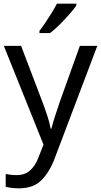

<svg xmlns="http://www.w3.org/2000/svg" viewBox="-20 -786 550 1046"><path d="M1 -536H95L211 -231Q226 -191 238 -154.5Q250 -118 256 -85H260Q266 -110 279 -150.5Q292 -191 306 -232L415 -536H510L279 74Q251 150 206.5 195Q162 240 84 240Q60 240 42 237.5Q24 235 11 232V162Q22 164 37.5 166Q53 168 70 168Q116 168 144.5 142Q173 116 189 73L217 2ZM396 -766V-756Q384 -738 359 -709.5Q334 -681 305.5 -652.5Q277 -624 253 -606H195V-618Q210 -637 227.5 -663Q245 -689 262 -716.5Q279 -744 290 -766Z"/></svg>

Font: Noto Sans IKEA
Style: Regular
Weight: 400
Designer: Monotype Design Team
Foundry: Monotype Imaging Inc.
Version: Version 2.001